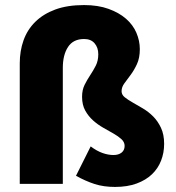

<svg xmlns="http://www.w3.org/2000/svg" viewBox="-20 -726 694 758"><path d="M434 12Q389 12 353.5 0.5Q318 -11 280 -32L338 -148Q362 -130 384.5 -122Q407 -114 428 -114Q448 -114 460 -123.5Q472 -133 472 -150Q472 -165 459.5 -176.5Q447 -188 428.5 -198.5Q410 -209 388 -221.5Q366 -234 347.5 -250.5Q329 -267 316.5 -289.5Q304 -312 304 -344Q304 -371 314 -391Q324 -411 336 -429Q348 -447 358 -466.5Q368 -486 368 -512Q368 -538 353.5 -555Q339 -572 312 -572Q269 -572 248.5 -540.5Q228 -509 228 -458V0H58V-476Q58 -525 73 -567Q88 -609 119.5 -640Q151 -671 198.5 -688.5Q246 -706 312 -706Q367 -706 408.5 -691Q450 -676 477.5 -652Q505 -628 518.5 -596.5Q532 -565 532 -532Q532 -497 520.5 -472.5Q509 -448 495.5 -430Q482 -412 471 -397Q460 -382 460 -366Q460 -352 472.5 -342Q485 -332 503.5 -321.5Q522 -311 544 -298Q566 -285 584.5 -266.5Q603 -248 615.5 -221.5Q628 -195 628 -158Q628 -123 616 -92Q604 -61 580 -38Q556 -15 519.5 -1.5Q483 12 434 12Z"/></svg>

Font: TypoPRO Source Sans Pro
Style: Regular
Weight: 900
Designer: Paul D. Hunt
Foundry: Adobe Systems Incorporated
Version: Version 2.020;PS 2.000;hotconv 1.0.86;makeotf.lib2.5.63406